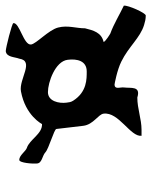

<svg xmlns="http://www.w3.org/2000/svg" viewBox="2 -830 538 683"><g transform="rotate(90 271.5 -489.0)"><path d="M288.6 -480C294 -471.6 294.5 -465.3 295.7 -456C299.1 -428.9 290.7 -390 258.1 -390C223.8 -390 148.8 -415.6 143.2 -460C138.9 -493.5 146.8 -528 184.5 -528C211.3 -528 257.3 -529 288.6 -480ZM149.7 -651C96.4 -677 65 -718.2 19.4 -732C7.9 -735.5 -2 -738 -14.4 -738C-23.3 -738 -51.4 -675.4 -49.4 -660C-22 -647.3 16.7 -623.7 49.7 -612C51 -611.5 79 -594.5 79.8 -588C46.1 -580.8 38.3 -550.9 31.2 -522C31.3 -490.3 19.5 -460.7 28.5 -426C37.2 -392.4 86.4 -348.4 88.8 -330C92.2 -303.4 10 -289.3 12.8 -267C13.5 -262 100.6 -240 112.3 -240C134.3 -242.3 132.8 -271.4 139.2 -288C147.2 -343.2 212.3 -286.1 255.4 -294C342.3 -310 371.8 -369 371.8 -369C407.1 -370.4 426.4 -324.7 456.7 -315C468.4 -311.2 483.1 -288 499.2 -288C510.6 -288 513.6 -339 512.1 -351C511 -369.4 484.4 -369.5 472.3 -381C459.4 -393.2 390.3 -411.9 389.3 -420C385.4 -450.5 382.3 -482.3 378 -516C373.4 -552.1 337.2 -568.9 334.8 -588C327.8 -642.2 418.6 -683.5 413.5 -723H392.5C353.7 -723 317.4 -708 277.4 -708C235.3 -720.9 245 -685.8 241.6 -660C239.9 -647.7 250.5 -627 230.8 -627C229.5 -627 179.6 -636 149.7 -651Z"/></g></svg>

Font: Rocketfuel
Style: Regular
Weight: 400
Designer: Mew Too
Foundry: Cannot Into Space Fonts.
Version: Version 0.27